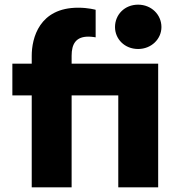

<svg xmlns="http://www.w3.org/2000/svg" viewBox="-20 -803 766 823"><path d="M572 -593C629 -593 672 -636 672 -687C672 -740 629 -783 572 -783C514 -783 473 -740 473 -687C473 -636 514 -593 572 -593ZM287 0V-394H487V0H658V-530H287V-564C287 -614 305 -646 359 -646C373 -646 390 -643 390 -643V-761C390 -761 359 -770 315 -770C148 -770 116 -639 116 -564V-530H33V-394H116V0Z"/></svg>

Font: Be Vietnam Pro ExtraBold
Style: Regular
Weight: 800
Designer: Lam Bao, Tony Le, Vietanh Nguyen
Foundry: Yellow Type Foundry
Version: Version 1.002